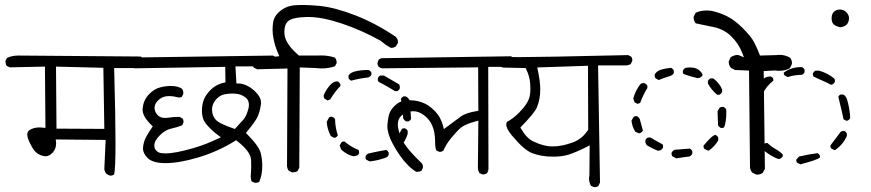

<svg xmlns="http://www.w3.org/2000/svg" viewBox="-20 -776 3540 780"><path d="M403.8 -252.4 209.5 -253.4 207.5 -505.4 399.9 -500.5ZM428.2 -62.5Q437 -62.5 443.8 -67.4Q449.2 -89.8 449.2 -194.8Q449.2 -299.8 443.8 -499.5H546.4Q555.7 -500.5 564 -505.4L569.8 -518.1Q570.3 -520 570.3 -521.5Q570.3 -532.2 564.9 -538.6L550.8 -546.4L61 -550.3Q57.1 -550.3 53.2 -550.3Q28.3 -550.3 8.3 -540.5L2.4 -529.3Q2.4 -528.3 2.4 -527.3Q2.4 -515.6 7.3 -508.3L19.5 -502.4L162.6 -505.4L164.6 -256.3Q147.9 -258.3 140.1 -258.3Q116.7 -258.3 100.6 -248Q90.8 -241.7 90.8 -229Q90.8 -219.7 95.9 -207.3Q101.1 -194.8 106 -186Q116.2 -166 127 -156.7Q142.1 -143.6 161.1 -141.6Q163.1 -141.1 164.6 -141.1Q180.2 -141.1 194.1 -156.2Q208 -171.4 208 -193.4Q208 -196.8 206.5 -209.5L409.2 -207.5L403.8 -89.4Q405.3 -77.6 412.6 -69.3L425.3 -63Q426.8 -62.5 428.2 -62.5Z M858.9 -287.1Q841.3 -304.7 841.3 -332.5Q841.3 -338.4 843.8 -347.4Q846.2 -356.4 853.5 -366.7Q868.2 -387.2 891.1 -392.6Q907.2 -396 924.3 -396Q929.7 -396 935.5 -395.5Q960.4 -394 978 -379.4L981 -377Q991.2 -366.7 991.2 -350.6Q991.2 -341.3 988.8 -333Q986.3 -324.7 984.6 -319.8Q982.9 -314.9 981 -310.5Q979 -306.2 977.1 -302.7Q973.1 -294.9 969.2 -290.5L934.1 -252Q897.9 -264.6 881.6 -272.7Q865.2 -280.8 858.9 -287.1ZM1022.9 -33.7Q1028.8 -34.2 1033.2 -37.6Q1045.4 -64.5 1045.4 -102.5Q1045.4 -128.4 1039.6 -152.8Q1033.2 -181.2 984.4 -230.5L979 -235.8L983.9 -241.7Q1019 -284.7 1026.9 -302.7Q1035.2 -320.8 1040 -351.6Q1040.5 -355 1040.5 -358.4Q1040.5 -382.3 1014.2 -406.7Q981.9 -436 948.2 -437H940.4L936.5 -506.3H1082.5Q1091.8 -507.8 1099.1 -512.7L1105 -523.9Q1105.5 -525.4 1105.5 -528.3Q1105.5 -536.6 1100.1 -544.4L1088.9 -550.3L532.2 -542.5H528.8Q518.6 -542.5 512.2 -537.6L506.3 -525.9Q506.3 -525.4 506.3 -524.9Q506.3 -513.7 512.2 -505.9Q518.6 -500 526.9 -498.5L895 -504.4L896 -441.4L889.6 -439.9Q851.1 -431.6 825.2 -399.4Q816.4 -388.7 811 -377.9Q800.3 -354.5 800.3 -326.7Q800.3 -311.5 803.7 -298.8Q807.6 -282.2 825.7 -262.7Q845.2 -241.7 866.2 -226.6L877.4 -218.3L864.7 -212.4Q817.4 -189.5 767.1 -174.8Q692.4 -152.8 651.9 -152.8Q634.8 -152.8 625 -156.7Q619.1 -159.7 615.2 -163.6Q606.9 -171.9 606.9 -184.6Q606.9 -204.6 630.4 -227.5Q652.3 -249 678.7 -254.4Q700.2 -258.8 720.2 -267.1L725.1 -277.8Q725.6 -279.3 725.6 -281.2Q725.6 -289.6 721.2 -294.9L709 -301.3Q684.1 -301.3 660.2 -297.4Q654.8 -296.9 650.4 -296.9Q626 -296.9 614.3 -316.4Q607.9 -327.1 607.9 -338.9Q607.9 -354 622.3 -368.2Q636.7 -382.3 655.3 -384.8Q661.6 -385.7 667 -385.7Q672.4 -385.7 679.7 -385Q687 -384.3 695.6 -382.1Q704.1 -379.9 709.2 -379.9Q714.4 -379.9 718.3 -382.3L724.6 -394Q724.6 -397 724.6 -399.4Q724.6 -409.2 719.2 -415.5Q703.1 -426.8 673.3 -426.8Q653.8 -426.8 632.3 -421.4Q606 -415.5 584 -391.6Q562.5 -368.7 559.6 -335.9Q559.1 -334 559.1 -331.5Q559.1 -302.2 595.7 -267.6L600.6 -262.7L596.7 -256.8Q583.5 -237.8 573.2 -218.8Q563 -199.7 561 -175.8Q561 -173.8 561 -172.4Q561 -152.3 580.6 -133.3Q601.6 -113.3 652.3 -113.3Q708 -113.3 786.4 -136.7Q864.7 -160.2 934.1 -203.1L939 -206.5Q958.5 -191.4 969.7 -180.2Q999 -150.9 1000 -125.5Q1000.5 -113.3 1000.5 -98.9Q1000.5 -84.5 999.5 -74.2Q998.5 -64 998.5 -60.1Q998.5 -46.9 1002.9 -38.6L1014.6 -33.7Q1016.6 -33.2 1018.6 -33.2Q1020.5 -33.2 1022.9 -33.7Z M1488.8 -481.4Q1484.9 -488.3 1477.1 -491.7Q1442.9 -491.7 1420.9 -485.4Q1401.9 -480 1396 -469.7V-458Q1399.9 -451.7 1406.2 -448.2Q1439.9 -457.5 1476.6 -461.4Q1484.4 -464.8 1488.8 -471.7ZM1604 -416Q1604.5 -418.5 1604.5 -420.9Q1604.5 -428.2 1601.6 -433.1L1539.6 -469.2H1525.4Q1518.1 -465.8 1515.1 -458.5Q1514.6 -457 1514.6 -455.1Q1514.6 -448.7 1517.6 -443.8Q1552.7 -426.3 1584.5 -405.8H1593.8Q1601.1 -409.2 1604 -416ZM1352.1 -445.3Q1350.6 -445.3 1348.6 -445.3Q1346.7 -445.3 1344 -444.8Q1341.3 -444.3 1337.9 -442.9Q1330.1 -439.9 1322.3 -431.6Q1306.2 -414.6 1295.4 -390.1Q1294.9 -388.7 1294.9 -386.7Q1294.9 -380.4 1297.9 -375.5L1311 -367.7L1321.3 -372.1Q1343.3 -407.7 1362.8 -426.3V-433.6Q1359.4 -440.9 1352.1 -445.3ZM1639.6 -282.7Q1646.5 -286.1 1649.9 -292.5L1645 -365.7Q1641.1 -377.4 1628.9 -384.3H1618.2Q1615.2 -382.3 1612.8 -379.9L1608.4 -374Q1617.7 -336.9 1617.7 -296.4Q1621.1 -287.6 1629.9 -282.7ZM1326.7 -301.8Q1320.8 -301.8 1316.9 -298.8L1307.1 -281.2Q1309.6 -250.5 1323.7 -223.6L1337.4 -215.8L1342.3 -216.8Q1349.1 -219.7 1352.5 -226.1Q1341.8 -257.3 1341.3 -291Q1337.9 -298.3 1330.1 -301.3Q1328.1 -301.8 1326.7 -301.8ZM1622.1 -254.9Q1616.7 -254.9 1612.8 -252.4Q1598.1 -223.6 1580.1 -194.3Q1580.1 -192.9 1580.1 -191.9Q1580.1 -190.9 1580.1 -189.7Q1580.1 -188.5 1580.6 -187Q1581.1 -184.1 1582.5 -182.1L1596.2 -174.3L1607.4 -178.7Q1627 -203.6 1636.2 -231.9V-244.1Q1632.8 -251.5 1625.5 -254.4Q1624 -254.9 1622.1 -254.9ZM1439 -155.3Q1439 -162.1 1436.5 -167Q1408.2 -177.2 1379.4 -201.2Q1377.9 -201.2 1377 -201.2Q1371.1 -201.2 1367.7 -198.7L1359.9 -185.1L1366.2 -168L1371.6 -163.6Q1391.1 -147 1415.5 -141.1L1427.7 -143.1Q1435.5 -146 1439 -153.3Q1439 -154.3 1439 -155.3ZM1559.1 -156.2Q1555.7 -163.1 1549.3 -167Q1512.2 -160.6 1476.1 -152.3Q1468.8 -148.9 1465.3 -141.1Q1464.8 -139.2 1464.8 -137.9Q1464.8 -136.7 1464.8 -134.8Q1465.3 -130.9 1467.8 -127.4L1481.9 -120.1Q1517.6 -124.5 1547.9 -135.7Q1555.7 -139.2 1559.1 -147ZM1064.9 -544.4H1047.9Q1028.3 -544.4 1012.2 -536.6L1006.3 -523.9Q1005.9 -522 1005.9 -519Q1005.9 -509.3 1011.2 -501L1024.9 -494.6L1147.9 -497.6L1146 -100.1Q1147.5 -89.8 1152.8 -82.5L1166.5 -75.7Q1167 -75.7 1167.5 -75.7Q1180.7 -75.7 1189 -81.5L1195.8 -94.7L1197.8 -502L1265.6 -499.5Q1276.9 -498 1286.6 -498Q1315.9 -498 1340.8 -506.8L1347.2 -519Q1347.7 -520.5 1347.7 -522Q1347.7 -533.2 1340.8 -542Q1314 -550.8 1284.2 -550.8Q1277.3 -550.8 1270 -550.3H1269.5H1194.3Q1183.6 -559.6 1173.8 -569.3Q1164.1 -579.1 1155.8 -590.3Q1138.2 -614.3 1135.7 -635.3Q1135.3 -642.1 1135.3 -647.9Q1135.3 -676.3 1150.4 -689.9Q1167.5 -705.6 1227.1 -707Q1230 -707 1232.9 -707Q1288.6 -707 1367.7 -680.7Q1446.8 -654.3 1524.9 -611.3L1548.8 -592.8L1567.9 -581.5Q1568.4 -581.5 1568.4 -581.5Q1581.1 -581.5 1588.9 -588.4L1596.7 -602.1Q1596.7 -604 1596.7 -606Q1596.7 -617.2 1588.9 -625L1587.9 -626.5Q1506.8 -681.2 1424.3 -713.4Q1341.8 -745.6 1278.8 -752Q1237.8 -755.9 1207.5 -755.9Q1191.4 -755.9 1178.7 -754.9Q1143.1 -752 1117.2 -730.5Q1091.8 -709.5 1088.9 -680.2Q1087.4 -668.5 1087.4 -653.1Q1087.4 -637.7 1091.3 -618.7Q1096.7 -588.4 1110.4 -558.1L1114.7 -547.9L1103.5 -546.4Q1085 -544.4 1064.9 -544.4Z M1939 -67.9Q1940.9 -67.4 1942.6 -67.4Q1944.3 -67.4 1947.3 -67.9Q1953.1 -68.4 1958 -72.3Q1964.4 -80.6 1964.4 -91.8L1963.4 -504.4H2051.3Q2059.6 -505.4 2066.9 -510.3L2072.8 -522Q2073.2 -523.4 2073.2 -525.4Q2073.2 -527.3 2072.8 -529.8Q2071.8 -535.6 2067.9 -540.5L2055.7 -547.4L1529.3 -539.6L1519 -534.7L1514.2 -523.4Q1513.7 -521.5 1513.7 -519.5Q1513.7 -510.3 1518.6 -504.9Q1524.9 -499.5 1533.7 -498.5L1922.4 -502.4L1923.3 -326.2L1916.5 -324.7Q1872.6 -317.4 1853.5 -303.7Q1833 -289.1 1783.2 -251.5L1780.3 -263.7Q1775.4 -281.2 1767.6 -296.4Q1758.8 -313.5 1741.2 -330.1Q1723.6 -346.7 1706.5 -355Q1677.2 -368.7 1646 -368.7Q1620.1 -368.7 1603 -360.8Q1593.3 -356 1583.5 -346.2Q1570.3 -333.5 1563.7 -319.3Q1557.1 -305.2 1554.2 -271Q1553.7 -267.1 1553.7 -263.7Q1553.7 -232.4 1574.7 -193.4Q1604 -138.2 1637.7 -104.5Q1655.3 -86.9 1670.9 -78.1Q1673.8 -78.1 1676.8 -78.1Q1685.5 -78.1 1692.4 -82.5L1697.8 -94.2Q1698.2 -96.2 1698.2 -99.1Q1698.2 -106.9 1692.9 -113.3Q1641.1 -162.6 1621.1 -194.8Q1601.6 -227.5 1596.7 -260.7Q1596.2 -266.1 1596.2 -271Q1596.2 -291.5 1608.9 -304.2Q1614.3 -309.6 1621.6 -313.5Q1642.1 -324.2 1659.7 -324.2Q1680.2 -324.2 1701.7 -308.6Q1747.6 -275.4 1747.6 -201.7Q1747.6 -176.3 1752.4 -165L1763.2 -159.7Q1764.6 -159.2 1767.6 -159.2Q1774.9 -159.2 1781.2 -164.1Q1791.5 -189 1813 -215.3Q1835 -242.2 1851.6 -256.6Q1868.2 -271 1913.1 -283.2L1923.3 -286.1L1921.4 -95.7Q1921.4 -83.5 1927.7 -72.8Z M2222.2 -181.2Q2189.9 -181.2 2147.9 -200.7Q2120.1 -213.4 2097.2 -252.4L2094.2 -258.3Q2152.3 -317.4 2161.1 -339.8Q2174.8 -372.6 2174.8 -413.6Q2174.8 -443.8 2164.6 -492.7L2162.6 -502L2368.7 -508.8L2369.6 -248.5Q2361.8 -237.8 2357.4 -232.9Q2353 -228 2351.1 -225.6Q2330.1 -205.1 2305.2 -196.8Q2282.7 -189 2268.3 -186Q2253.9 -183.1 2244.1 -182.1Q2234.4 -181.2 2222.2 -181.2ZM2532.2 -552.2Q2173.3 -543.9 2087.4 -543.9Q2059.6 -543.9 2054.4 -544.4Q2049.3 -544.9 2044.4 -544.9Q2027.8 -544.9 2008.8 -538.1L2003.4 -527.3Q2003.4 -526.4 2003.4 -525.9Q2003.4 -515.1 2008.8 -508.8Q2015.6 -502.9 2024.4 -501.5L2115.7 -499.5L2117.7 -494.6Q2131.3 -467.3 2133.8 -437.5Q2134.8 -427.2 2134.8 -413.8Q2134.8 -400.4 2131.8 -384.8Q2126 -356 2087.4 -316.9Q2063 -293 2040 -281.2Q2036.6 -276.9 2036.6 -270Q2036.6 -253.4 2060.1 -225.1Q2109.4 -166 2142.1 -153.8Q2178.7 -139.6 2227.5 -139.6Q2263.7 -139.6 2290.5 -147.9Q2321.8 -158.2 2363.3 -179.2L2375.5 -185.5L2374.5 -64Q2373 -57.1 2373 -50.8Q2373 -34.7 2380.9 -21L2392.1 -16.1Q2394 -15.6 2396.5 -15.6Q2404.3 -15.6 2410.6 -20L2417.5 -34.2L2409.7 -510.3H2525.9Q2535.2 -511.2 2542.5 -516.1L2548.3 -527.8Q2548.8 -529.8 2548.8 -532.7Q2548.8 -540.5 2543.9 -545.9Z M2783.2 -502Q2775.4 -502 2765.6 -500.5Q2757.8 -497.1 2754.4 -489.3Q2753.9 -486.8 2753.9 -485.4Q2753.9 -479.5 2756.3 -475.6Q2785.2 -464.8 2814.5 -458.5L2822.8 -460Q2830.1 -463.4 2834.5 -470.7Q2833.5 -480 2818.4 -492.2Q2805.2 -502 2783.2 -502ZM2717.3 -489.7Q2713.9 -497.1 2705.6 -500.5Q2682.6 -498.5 2663.6 -492.2Q2647 -486.8 2639.6 -473.1Q2639.6 -471.2 2639.6 -469.7Q2639.6 -463.4 2642.6 -458.5L2655.8 -450.7Q2678.7 -460.4 2697.8 -465.8Q2713.4 -470.2 2717.3 -479ZM2866.2 -457.5Q2859.4 -454.1 2856 -446.8V-436.5Q2870.6 -409.7 2893.6 -391.1H2902.3Q2905.8 -392.6 2908.7 -395.5L2913.6 -402.3V-412.6Q2902.3 -439.5 2877.4 -457.5ZM2595.2 -438.5Q2586.9 -438.5 2581.1 -433.6Q2561 -407.2 2552.7 -376.5L2557.6 -360.8L2569.8 -354L2580.6 -357.9Q2591.8 -389.2 2609.9 -418.5V-427.7Q2606 -434.6 2598.6 -438Q2596.7 -438.5 2595.2 -438.5ZM2911.6 -255.9Q2917.5 -255.9 2921.9 -258.8Q2930.7 -282.2 2930.7 -319.3Q2930.7 -325.2 2930.2 -331.1Q2926.8 -338.4 2919.4 -341.3Q2917.5 -341.8 2915.5 -341.8Q2908.7 -341.8 2903.8 -338.9L2895 -324.2L2897 -267.6Q2900.4 -260.3 2908.7 -256.3Q2910.2 -255.9 2911.6 -255.9ZM2565.9 -304.2Q2558.6 -304.2 2554.2 -301.3L2545.4 -286.1Q2547.9 -261.7 2561 -240.7L2576.2 -234.4L2580.6 -235.4Q2588.4 -238.8 2591.8 -245.6Q2585.4 -269.5 2579.1 -292Q2575.7 -299.8 2567.4 -304.2Q2566.4 -304.2 2565.9 -304.2ZM2897.9 -216.8Q2894 -224.6 2886.7 -228Q2872.6 -226.6 2837.9 -184.1Q2837.9 -183.1 2837.9 -182.1Q2837.9 -175.8 2841.3 -171.4L2856 -164.1L2860.8 -165Q2883.8 -181.6 2897.9 -205.6ZM2673.8 -179.7Q2673.8 -185.5 2671.4 -189.9Q2646.5 -202.6 2622.6 -217.3H2612.8Q2605 -213.9 2602.1 -207Q2601.6 -205.1 2601.6 -203.6Q2601.6 -193.4 2607.9 -186Q2630.4 -171.9 2653.3 -163.6L2661.6 -165Q2669.9 -168.5 2673.3 -176.3Q2673.8 -177.7 2673.8 -179.7ZM2708 -152.8Q2708 -146 2711.4 -141.1L2727.1 -132.8L2781.7 -140.6Q2789.1 -144 2792.5 -151.9V-162.1L2788.1 -168Q2786.1 -170.4 2782.7 -172.4Q2751.5 -169.4 2720.7 -167.5Q2712.4 -163.6 2708.5 -155.8Q2708 -154.3 2708 -152.8ZM3052.2 -66.9Q3054.2 -66.4 3056.6 -66.4Q3059.1 -66.4 3063.5 -67.4Q3071.8 -68.4 3078.6 -73.7L3087.4 -89.8L3082.5 -487.3L3127.4 -489.7Q3137.7 -488.3 3143.1 -488.3Q3159.2 -488.3 3169.7 -491.2Q3180.2 -494.1 3189 -499L3196.8 -515.1Q3197.3 -517.1 3197.3 -521Q3197.3 -524.9 3195.6 -530.5Q3193.8 -536.1 3189.9 -541.5Q3169.9 -553.2 3146 -553.2Q3140.1 -553.2 3133.3 -552.2L3067.4 -550.3Q3059.1 -572.3 3053.2 -584.5Q3047.4 -596.7 3043.5 -604.5Q3031.2 -627.9 2998 -661.1Q2964.8 -694.3 2934.6 -709.5Q2904.8 -724.6 2870.6 -731.9Q2860.4 -733.4 2850.6 -733.4Q2826.2 -733.4 2806.2 -724.1L2798.3 -708.5Q2797.9 -707 2797.9 -705.6Q2797.9 -691.9 2806.2 -681.2Q2844.2 -673.8 2881.8 -665.5Q2923.3 -656.2 2952.1 -627Q2981 -598.1 2995.1 -561.5L3002.4 -543L2983.9 -550.8Q2980 -552.7 2975.1 -552.7Q2963.9 -552.7 2948.7 -543.9L2940.9 -527.8Q2940.4 -526.4 2940.4 -523.7Q2940.4 -521 2941.4 -517.1Q2942.9 -507.8 2949.7 -500L2965.8 -491.7L3022.9 -489.3L3026.9 -96.2Q3028.3 -84 3035.6 -75.2Z M3428.2 -693.8Q3429.2 -697.8 3429.2 -701.2Q3429.2 -715.3 3418 -726.6Q3407.7 -737.3 3391.6 -737.3Q3381.3 -737.3 3371.6 -731.4Q3358.4 -722.7 3358.4 -701.7Q3358.4 -686 3366.2 -677.7Q3375 -669.4 3392.6 -665.5Q3409.2 -666 3419.9 -676.3Q3425.8 -682.6 3428.2 -693.8ZM3233.9 -503.4Q3193.8 -503.4 3164.1 -481Q3164.1 -480.5 3164.1 -479.7Q3164.1 -479 3164.1 -477.8Q3164.1 -476.6 3164.6 -475.1Q3165.5 -472.7 3167 -470.2L3179.7 -462.9Q3207 -471.7 3238.3 -472.2Q3245.1 -475.6 3248.5 -482.4V-493.2Q3245.1 -500 3238.3 -503.4Q3236.3 -503.4 3233.9 -503.4ZM3372.1 -446.8Q3372.1 -452.6 3369.1 -457Q3341.8 -479.5 3307.6 -488.8H3293Q3285.6 -485.4 3282.7 -478Q3282.2 -476.6 3282.2 -475.6Q3282.2 -474.6 3282.2 -473.6Q3282.2 -472.7 3282.7 -471.2Q3283.2 -467.8 3284.7 -465.3Q3302.2 -456.5 3320.6 -448.7Q3338.9 -440.9 3356.4 -431.6L3360.8 -432.6Q3368.2 -436 3371.6 -443.8Q3372.1 -445.3 3372.1 -446.8ZM3067.4 -391.6Q3073.2 -391.6 3077.6 -394Q3093.8 -426.8 3121.6 -448.2V-456.1Q3118.2 -462.4 3111.3 -465.3Q3109.9 -465.3 3108.9 -465.3Q3089.4 -465.3 3073 -449Q3056.6 -432.6 3051.3 -411.1L3052.7 -402.8Q3056.2 -395.5 3064 -392.1Q3065.4 -391.6 3067.4 -391.6ZM3394.5 -392.1Q3388.7 -389.2 3385.7 -382.8Q3391.1 -358.9 3396.7 -336.9Q3402.3 -314.9 3406.7 -291.5L3418.9 -285.2L3423.3 -286.1Q3430.7 -289.6 3434.1 -296.4Q3432.1 -335.9 3420.9 -372.6Q3417 -385.3 3405.8 -392.1ZM3058.1 -333Q3050.8 -333 3044.9 -328.6L3038.6 -314Q3037.6 -306.6 3037.6 -297.9Q3037.6 -289.1 3039.6 -279.3Q3042.5 -262.7 3050.8 -248.5L3064.9 -240.7L3071.8 -241.7Q3077.6 -244.6 3081.1 -251Q3071.8 -288.6 3071.8 -322.3Q3068.4 -329.6 3061 -332.5Q3059.6 -333 3058.1 -333ZM3407.2 -244.1Q3400.4 -244.1 3395.5 -240.7L3353.5 -185.1Q3353.5 -184.1 3353.5 -183.1Q3353.5 -177.2 3356.4 -173.3L3369.6 -166L3373.5 -167Q3405.8 -189.5 3420.4 -224.1V-233.4L3416 -240.2Q3413.6 -242.2 3410.6 -243.7Q3408.7 -244.1 3407.2 -244.1ZM3080.1 -181.6Q3080.1 -170.4 3087.9 -161.1Q3113.8 -140.6 3142.1 -129.9L3148.9 -130.9Q3156.2 -134.3 3159.7 -140.6V-148.9Q3147.5 -161.1 3130.1 -170.9Q3112.8 -180.7 3098.1 -194.8H3090.8Q3083.5 -191.4 3080.6 -184.6Q3080.1 -183.1 3080.1 -181.6ZM3311 -143.6Q3307.6 -150.4 3301.3 -153.8Q3263.2 -148.9 3226.1 -140.1L3214.8 -127.4Q3214.8 -126 3214.8 -125.2Q3214.8 -124.5 3214.8 -123.5Q3214.8 -122.6 3215.3 -121.1Q3215.8 -118.2 3217.3 -115.7L3231.4 -108.4Q3297.4 -125.5 3311 -135.7Z"/></svg>

Font: NaikaiFont
Style: Light
Weight: 300
Version: Version 1.89